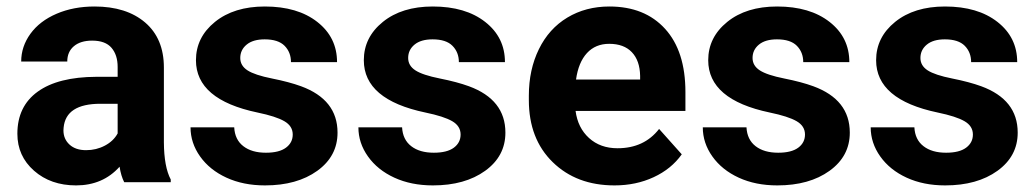

<svg xmlns="http://www.w3.org/2000/svg" viewBox="-20 -558 3173 588"><path d="M360.4 0Q350.6 -19 346.2 -47.4Q294.9 9.8 212.9 9.8Q135.3 9.8 84.2 -35.2Q33.2 -80.1 33.2 -148.4Q33.2 -232.4 95.5 -277.3Q157.7 -322.3 275.4 -322.8H340.3V-353Q340.3 -389.6 321.5 -411.6Q302.7 -433.6 262.2 -433.6Q226.6 -433.6 206.3 -416.5Q186 -399.4 186 -369.6H44.9Q44.9 -415.5 73.2 -454.6Q101.6 -493.7 153.3 -515.9Q205.1 -538.1 269.5 -538.1Q367.2 -538.1 424.6 -489Q481.9 -439.9 481.9 -351.1V-122.1Q482.4 -46.9 502.9 -8.3V0ZM243.7 -98.1Q274.9 -98.1 301.3 -112.1Q327.6 -126 340.3 -149.4V-240.2H287.6Q181.6 -240.2 174.8 -167L174.3 -158.7Q174.3 -132.3 192.9 -115.2Q211.4 -98.1 243.7 -98.1Z M876.5 -146Q876.5 -171.9 850.8 -186.8Q825.2 -201.7 768.6 -213.4Q580.1 -252.9 580.1 -373.5Q580.1 -443.8 638.4 -491Q696.8 -538.1 791 -538.1Q891.6 -538.1 951.9 -490.7Q1012.2 -443.4 1012.2 -367.7H871.1Q871.1 -397.9 851.6 -417.7Q832 -437.5 790.5 -437.5Q754.9 -437.5 735.4 -421.4Q715.8 -405.3 715.8 -380.4Q715.8 -356.9 738 -342.5Q760.3 -328.1 813 -317.6Q865.7 -307.1 901.9 -293.9Q1013.7 -252.9 1013.7 -151.9Q1013.7 -79.6 951.7 -34.9Q889.6 9.8 791.5 9.8Q725.1 9.8 673.6 -13.9Q622.1 -37.6 592.8 -78.9Q563.5 -120.1 563.5 -168H697.3Q699.2 -130.4 725.1 -110.4Q751 -90.3 794.4 -90.3Q835 -90.3 855.7 -105.7Q876.5 -121.1 876.5 -146Z M1390.6 -146Q1390.6 -171.9 1365 -186.8Q1339.4 -201.7 1282.7 -213.4Q1094.2 -252.9 1094.2 -373.5Q1094.2 -443.8 1152.6 -491Q1210.9 -538.1 1305.2 -538.1Q1405.8 -538.1 1466.1 -490.7Q1526.4 -443.4 1526.4 -367.7H1385.3Q1385.3 -397.9 1365.7 -417.7Q1346.2 -437.5 1304.7 -437.5Q1269 -437.5 1249.5 -421.4Q1230 -405.3 1230 -380.4Q1230 -356.9 1252.2 -342.5Q1274.4 -328.1 1327.1 -317.6Q1379.9 -307.1 1416 -293.9Q1527.8 -252.9 1527.8 -151.9Q1527.8 -79.6 1465.8 -34.9Q1403.8 9.8 1305.7 9.8Q1239.3 9.8 1187.7 -13.9Q1136.2 -37.6 1106.9 -78.9Q1077.6 -120.1 1077.6 -168H1211.4Q1213.4 -130.4 1239.3 -110.4Q1265.1 -90.3 1308.6 -90.3Q1349.1 -90.3 1369.9 -105.7Q1390.6 -121.1 1390.6 -146Z M1861.8 9.8Q1745.6 9.8 1672.6 -61.5Q1599.6 -132.8 1599.6 -251.5V-265.1Q1599.6 -344.7 1630.4 -407.5Q1661.1 -470.2 1717.5 -504.2Q1773.9 -538.1 1846.2 -538.1Q1954.6 -538.1 2016.8 -469.7Q2079.1 -401.4 2079.1 -275.9V-218.3H1742.7Q1749.5 -166.5 1783.9 -135.3Q1818.4 -104 1871.1 -104Q1952.6 -104 1998.5 -163.1L2067.9 -85.4Q2036.1 -40.5 1981.9 -15.4Q1927.7 9.8 1861.8 9.8ZM1845.7 -423.8Q1803.7 -423.8 1777.6 -395.5Q1751.5 -367.2 1744.1 -314.5H1940.4V-325.7Q1939.5 -372.6 1915 -398.2Q1890.6 -423.8 1845.7 -423.8Z M2445.3 -146Q2445.3 -171.9 2419.7 -186.8Q2394 -201.7 2337.4 -213.4Q2148.9 -252.9 2148.9 -373.5Q2148.9 -443.8 2207.3 -491Q2265.6 -538.1 2359.9 -538.1Q2460.4 -538.1 2520.8 -490.7Q2581.1 -443.4 2581.1 -367.7H2439.9Q2439.9 -397.9 2420.4 -417.7Q2400.9 -437.5 2359.4 -437.5Q2323.7 -437.5 2304.2 -421.4Q2284.7 -405.3 2284.7 -380.4Q2284.7 -356.9 2306.9 -342.5Q2329.1 -328.1 2381.8 -317.6Q2434.6 -307.1 2470.7 -293.9Q2582.5 -252.9 2582.5 -151.9Q2582.5 -79.6 2520.5 -34.9Q2458.5 9.8 2360.4 9.8Q2293.9 9.8 2242.4 -13.9Q2190.9 -37.6 2161.6 -78.9Q2132.3 -120.1 2132.3 -168H2266.1Q2268.1 -130.4 2293.9 -110.4Q2319.8 -90.3 2363.3 -90.3Q2403.8 -90.3 2424.6 -105.7Q2445.3 -121.1 2445.3 -146Z M2959.5 -146Q2959.5 -171.9 2933.8 -186.8Q2908.2 -201.7 2851.6 -213.4Q2663.1 -252.9 2663.1 -373.5Q2663.1 -443.8 2721.4 -491Q2779.8 -538.1 2874 -538.1Q2974.6 -538.1 3034.9 -490.7Q3095.2 -443.4 3095.2 -367.7H2954.1Q2954.1 -397.9 2934.6 -417.7Q2915 -437.5 2873.5 -437.5Q2837.9 -437.5 2818.4 -421.4Q2798.8 -405.3 2798.8 -380.4Q2798.8 -356.9 2821 -342.5Q2843.3 -328.1 2896 -317.6Q2948.7 -307.1 2984.9 -293.9Q3096.7 -252.9 3096.7 -151.9Q3096.7 -79.6 3034.7 -34.9Q2972.7 9.8 2874.5 9.8Q2808.1 9.8 2756.6 -13.9Q2705.1 -37.6 2675.8 -78.9Q2646.5 -120.1 2646.5 -168H2780.3Q2782.2 -130.4 2808.1 -110.4Q2834 -90.3 2877.4 -90.3Q2918 -90.3 2938.7 -105.7Q2959.5 -121.1 2959.5 -146Z"/></svg>

Font: Robotiche
Style: Bold
Weight: 700
Designer: Google
Version: Version 2.001150; 2014